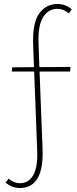

<svg xmlns="http://www.w3.org/2000/svg" viewBox="-20 -731 387 961"><path d="M173 -511 177 -395 333 -396 331 -373H178L193 13Q201 210 79 210Q40 210 8 183L23 163Q50 186 79 186Q122 187 146 146.5Q170 106 166 18L151 -373H39L41 -394L150 -395L146 -506Q142 -617 176.5 -664Q211 -711 268 -711Q309 -711 339 -684L324 -664Q297 -687 268 -687Q222 -687 195.5 -644.5Q169 -602 173 -511Z"/></svg>

Font: EauTestInfant Extralight
Style: Regular
Weight: 250
Designer: Christian Thalmann (Catharsis Fonts)
Version: Version 0.001;PS 000.001;hotconv 1.0.88;makeotf.lib2.5.64775